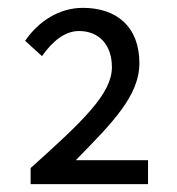

<svg xmlns="http://www.w3.org/2000/svg" viewBox="-20 -910 450 489"><path d="M58 -441H357V-502H173C266 -597 335 -666 335 -749C335 -842 277 -890 191 -890C131 -890 78 -856 44 -806L87 -767C112 -803 144 -831 181 -831C232 -831 265 -796 265 -739C265 -672 194 -604 58 -482Z"/></svg>

Font: Noto Sans CJK JP Regular
Style: Regular
Weight: 400
Designer: Ryoko NISHIZUKA (kana & ideographs); Paul D. Hunt (Latin, Greek & Cyrillic); Wenlong ZHANG (bopomofo); Sandoll Communica
Foundry: Adobe Systems Incorporated
Version: Version 1.001;PS 1.001;hotconv 1.0.78;makeotf.lib2.5.61930